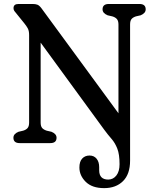

<svg xmlns="http://www.w3.org/2000/svg" viewBox="-20 -720 771 966"><path d="M503.5 -68.5 184.5 -505.5V-103.5Q184.5 -85 192 -76.2Q199.5 -67.5 215 -62.5L239 -57Q264.5 -46.5 264.5 -27Q264.5 0 233 0H79Q47.5 0 47.5 -27Q47.5 -46.5 73 -57L96.5 -62.5Q111.5 -67 119 -76Q126.5 -85 126.5 -103.5V-543.5Q126.5 -564.5 120 -576.8Q113.5 -589 102.5 -602.5L64.5 -649.5Q56.5 -658.5 52.2 -664.8Q48 -671 48 -679Q48 -700 73 -700H144.5Q158 -700 167.8 -696.5Q177.5 -693 188.5 -678.5L576 -150V-596.5Q576 -615 568.2 -624Q560.5 -633 545.5 -637.5L521.5 -643Q496 -653.5 496 -673Q496 -700 527.5 -700H681.5Q713 -700 713 -673Q713 -653.5 687.5 -643L663.5 -637.5Q648.5 -632.5 641.5 -623.8Q634.5 -615 634.5 -596.5V88Q634.5 156 599 191.2Q563.5 226.5 504 226.5Q443.5 226.5 411.5 195Q379.5 163.5 379.5 122.5Q379.5 93 393.5 77.8Q407.5 62.5 430.5 62.5Q453 62.5 466 78.5Q479 94.5 479 121V136.5Q479 183.5 525 183.5Q550 183 565.8 162.5Q581.5 142 581.5 106.5Q581.5 56.5 570.2 27.8Q559 -1 541 -21.5Q523 -42 503.5 -68.5Z"/></svg>

Font: Fraunces 72pt S100
Style: Regular
Weight: 400
Version: Version 1.000; ttfautohint (v1.8.3)